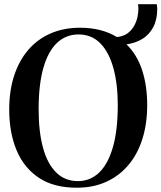

<svg xmlns="http://www.w3.org/2000/svg" viewBox="-20 -885 771 917"><path d="M347.5 11.5Q237.5 12 165.8 -35.8Q94 -83.5 59 -167.8Q24 -252 24 -362Q24 -451.5 47.5 -523.5Q71 -595.5 115 -646.8Q159 -698 221.5 -725.2Q284 -752.5 362.5 -752.5Q415.5 -752.5 459.5 -741Q503.5 -729.5 538.5 -708Q570 -711.5 590 -726.5Q610 -741.5 621.2 -762.5Q632.5 -783.5 636.8 -805Q641 -826.5 641 -842.5Q641 -851 640.5 -856.2Q640 -861.5 639 -865H728.5Q729.5 -859.5 730.2 -854Q731 -848.5 731 -843Q731 -791.5 712 -755.5Q693 -719.5 660 -699.2Q627 -679 584 -673Q634 -625 658.5 -550.8Q683 -476.5 683 -383Q683 -294 660 -221.2Q637 -148.5 593 -96.5Q549 -44.5 487 -16.5Q425 11.5 347.5 11.5ZM352.5 -20Q411 -20 453.5 -60.8Q496 -101.5 519.2 -182.2Q542.5 -263 542.5 -383Q542.5 -484 521.5 -560Q500.5 -636 459 -678.2Q417.5 -720.5 354.5 -720.5Q296 -720.5 253.2 -681Q210.5 -641.5 187.5 -562Q164.5 -482.5 164.5 -362.5Q164.5 -257 185.2 -180.2Q206 -103.5 247.8 -61.8Q289.5 -20 352.5 -20Z"/></svg>

Font: Merriweather 120pt SemiBold
Style: Regular
Weight: 600
Version: Version 2.100